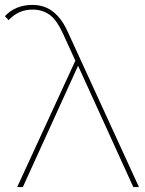

<svg xmlns="http://www.w3.org/2000/svg" viewBox="-64 -762 592 782"><path d="M68 -742Q99 -742 124.5 -731Q150 -720 172.5 -695.5Q195 -671 214 -628L502 0H479L250 -503L245 -510L194 -622Q166 -683 136.5 -703Q107 -723 69 -723Q11 -723 -29 -680L-44 -696Q-23 -719 5.5 -730.5Q34 -742 68 -742ZM249 -528 258 -503 29 0H6Z"/></svg>

Font: Montserrat Thin
Style: Regular
Weight: 100
Designer: Julieta Ulanovsky
Foundry: Julieta Ulanovsky
Version: Version 9.000